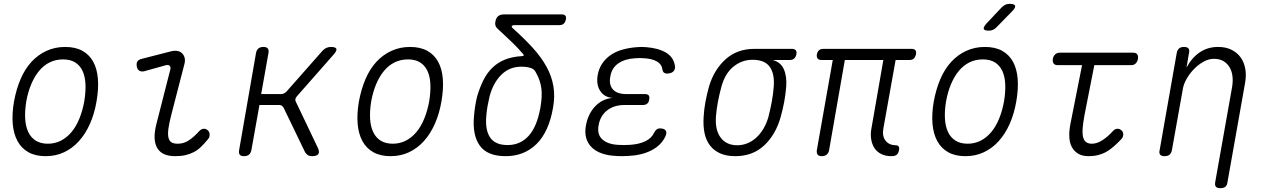

<svg xmlns="http://www.w3.org/2000/svg" viewBox="-20 -805 6640 1002"><path d="M218 10Q165 10 128.5 -10.5Q92 -31 71.5 -68.5Q51 -106 46.5 -158.5Q42 -211 53 -275Q65 -340 87.5 -392.5Q110 -445 144 -482Q178 -519 222.5 -539.5Q267 -560 320 -560Q374 -560 410.5 -539.5Q447 -519 467 -482Q487 -445 491 -393Q495 -341 484 -277Q473 -212 449.5 -159Q426 -106 392 -68.5Q358 -31 314.5 -10.5Q271 10 218 10ZM230 -55Q266 -55 297 -70.5Q328 -86 352.5 -115Q377 -144 394 -185.5Q411 -227 420 -277Q428 -327 426 -367Q424 -407 410.5 -435.5Q397 -464 372 -479.5Q347 -495 309 -495Q271 -495 239.5 -479.5Q208 -464 184 -435Q160 -406 143 -365.5Q126 -325 117 -275Q109 -225 111.5 -184.5Q114 -144 128 -115Q142 -86 167.5 -70.5Q193 -55 230 -55Z M732 -433Q717 -430 707 -436Q697 -442 694 -458Q691 -475 697 -484.5Q703 -494 720 -498L872 -537Q892 -542 906.5 -539Q921 -536 930.5 -526.5Q940 -517 943.5 -503.5Q947 -490 943 -473L874 -206Q863 -163 859 -134Q855 -105 859 -87.5Q863 -70 874.5 -62.5Q886 -55 908 -55Q940 -55 967 -73.5Q994 -92 1019 -120Q1030 -132 1042 -133Q1054 -134 1063 -126Q1073 -119 1074 -104Q1075 -89 1065 -78Q1047 -56 1029.5 -39Q1012 -22 992 -11.5Q972 -1 948.5 4.5Q925 10 894 10Q862 10 839 0.5Q816 -9 802.5 -29.5Q789 -50 787 -81.5Q785 -113 796 -157L869 -443Q872 -456 865 -462Q858 -468 847 -465Z M1254 10Q1237 10 1231 2Q1225 -6 1228 -22L1316 -528Q1319 -544 1328.5 -552Q1338 -560 1355 -560Q1371 -560 1377.5 -552Q1384 -544 1381 -528L1343 -314H1446Q1455 -314 1462 -317.5Q1469 -321 1476 -328L1663 -540Q1672 -550 1683 -555Q1694 -560 1706 -560Q1732 -560 1735.5 -550Q1739 -540 1720 -519L1529 -302Q1523 -295 1521.5 -288Q1520 -281 1524 -274L1639 -33Q1649 -11 1641 -0.5Q1633 10 1608 10Q1595 10 1586.5 4.5Q1578 -1 1572 -11L1460 -243Q1456 -250 1450.5 -253.5Q1445 -257 1437 -257H1334L1292 -22Q1289 -6 1279.5 2Q1270 10 1254 10Z M2018 10Q1965 10 1928.5 -10.5Q1892 -31 1871.5 -68.5Q1851 -106 1846.5 -158.5Q1842 -211 1853 -275Q1865 -340 1887.5 -392.5Q1910 -445 1944 -482Q1978 -519 2022.5 -539.5Q2067 -560 2120 -560Q2174 -560 2210.5 -539.5Q2247 -519 2267 -482Q2287 -445 2291 -393Q2295 -341 2284 -277Q2273 -212 2249.5 -159Q2226 -106 2192 -68.5Q2158 -31 2114.5 -10.5Q2071 10 2018 10ZM2030 -55Q2066 -55 2097 -70.5Q2128 -86 2152.5 -115Q2177 -144 2194 -185.5Q2211 -227 2220 -277Q2228 -327 2226 -367Q2224 -407 2210.5 -435.5Q2197 -464 2172 -479.5Q2147 -495 2109 -495Q2071 -495 2039.5 -479.5Q2008 -464 1984 -435Q1960 -406 1943 -365.5Q1926 -325 1917 -275Q1909 -225 1911.5 -184.5Q1914 -144 1928 -115Q1942 -86 1967.5 -70.5Q1993 -55 2030 -55Z M2660 -654Q2718 -602 2761.5 -554Q2805 -506 2832 -457Q2859 -408 2868 -355.5Q2877 -303 2866 -242Q2844 -116 2779.5 -53Q2715 10 2619 10Q2523 10 2483.5 -45.5Q2444 -101 2454 -202Q2456 -227 2460 -252Q2464 -277 2470 -302Q2484 -349 2503 -387Q2522 -425 2550 -452Q2578 -479 2615.5 -494Q2653 -509 2702 -512Q2711 -512 2713 -515Q2715 -518 2709 -524Q2684 -554 2650 -586.5Q2616 -619 2574 -658Q2568 -664 2565.5 -672Q2563 -680 2565 -690Q2568 -711 2579.5 -720.5Q2591 -730 2612 -730H2911Q2925 -730 2930.5 -723Q2936 -716 2933 -703Q2930 -689 2922 -681.5Q2914 -674 2900 -674H2670Q2654 -674 2651 -669Q2648 -664 2660 -654ZM2776 -428Q2768 -445 2747.5 -451Q2727 -457 2701 -457Q2639 -457 2596.5 -415Q2554 -373 2535 -302Q2529 -277 2524.5 -252Q2520 -227 2518 -202Q2511 -128 2537.5 -88Q2564 -48 2629 -48Q2695 -48 2738.5 -95.5Q2782 -143 2800 -242Q2805 -271 2806.5 -295.5Q2808 -320 2805.5 -341.5Q2803 -363 2796 -384Q2789 -405 2776 -428Z M3502 -463Q3504 -454 3502 -446Q3500 -438 3494.5 -432.5Q3489 -427 3480 -424Q3471 -421 3460 -421Q3455 -421 3451.5 -422.5Q3448 -424 3445 -426Q3442 -428 3440 -432.5Q3438 -437 3437 -442Q3434 -469 3408.5 -484Q3383 -499 3341 -501Q3330 -502 3318 -502Q3306 -502 3295 -501Q3241 -498 3206.5 -474Q3172 -450 3165 -405Q3157 -363 3178.5 -338.5Q3200 -314 3250 -314H3345Q3360 -314 3365.5 -307Q3371 -300 3368 -286Q3366 -271 3357.5 -264Q3349 -257 3335 -257H3239Q3184 -257 3148 -228.5Q3112 -200 3104 -151Q3095 -104 3123 -78Q3151 -52 3206 -49Q3221 -48 3236 -48Q3251 -48 3266 -49Q3315 -52 3348 -68Q3381 -84 3394 -113Q3397 -119 3400.5 -123Q3404 -127 3407 -129.5Q3410 -132 3414.5 -133.5Q3419 -135 3423 -135Q3435 -135 3443 -132Q3451 -129 3454.5 -123Q3458 -117 3457.5 -109.5Q3457 -102 3452 -92Q3430 -46 3379 -20Q3328 6 3256 9Q3241 10 3225.5 10Q3210 10 3196 9Q3153 7 3120.5 -4.5Q3088 -16 3067.5 -36.5Q3047 -57 3039 -85.5Q3031 -114 3038 -151Q3049 -211 3086 -250Q3123 -289 3176 -294Q3133 -298 3112 -331Q3091 -364 3099 -412Q3105 -447 3122.5 -473Q3140 -499 3166.5 -517.5Q3193 -536 3228.5 -546Q3264 -556 3305 -559Q3316 -560 3328 -560Q3340 -560 3351 -559Q3416 -554 3455.5 -530.5Q3495 -507 3502 -463Z M4102 -492H4012Q4054 -481 4070.5 -444Q4087 -407 4083 -353Q4080 -313 4072.5 -273Q4065 -233 4054 -194Q4028 -102 3968 -46Q3908 10 3817 10Q3771 10 3738.5 -4.5Q3706 -19 3685.5 -45.5Q3665 -72 3657 -109.5Q3649 -147 3652 -194Q3654 -233 3661.5 -273Q3669 -313 3680 -353Q3706 -441 3766.5 -495.5Q3827 -550 3917 -550H4113Q4127 -550 4133 -542.5Q4139 -535 4136 -521Q4133 -507 4124.5 -499.5Q4116 -492 4102 -492ZM3827 -47Q3855 -47 3880 -57Q3905 -67 3926.5 -86.5Q3948 -106 3964 -133Q3980 -160 3990 -194Q4000 -233 4007.5 -273Q4015 -313 4018 -353Q4023 -420 3997 -456.5Q3971 -493 3907 -493Q3852 -493 3808 -457.5Q3764 -422 3745 -353Q3734 -313 3726.5 -273Q3719 -233 3716 -194Q3712 -124 3742 -85.5Q3772 -47 3827 -47Z M4632 10Q4602 10 4579.5 -1Q4557 -12 4544 -31.5Q4531 -51 4526.5 -78Q4522 -105 4528 -136L4590 -492H4389L4307 -22Q4304 -6 4294.5 2Q4285 10 4269 10Q4253 10 4247 2Q4241 -6 4243 -22L4326 -492H4267Q4253 -492 4247 -499.5Q4241 -507 4243 -521Q4246 -536 4254.5 -543Q4263 -550 4277 -550H4737Q4751 -550 4757 -543Q4763 -536 4760 -521Q4757 -507 4749 -499.5Q4741 -492 4727 -492H4654L4590 -134Q4583 -95 4601 -71.5Q4619 -48 4653 -47Q4665 -47 4669.5 -41Q4674 -35 4672 -23Q4669 -5 4660 2.5Q4651 10 4632 10Z M5018 10Q4965 10 4928.5 -10.5Q4892 -31 4871.5 -68.5Q4851 -106 4846.5 -158.5Q4842 -211 4853 -275Q4865 -340 4887.5 -392.5Q4910 -445 4944 -482Q4978 -519 5022.5 -539.5Q5067 -560 5120 -560Q5174 -560 5210.5 -539.5Q5247 -519 5267 -482Q5287 -445 5291 -393Q5295 -341 5284 -277Q5273 -212 5249.5 -159Q5226 -106 5192 -68.5Q5158 -31 5114.5 -10.5Q5071 10 5018 10ZM5030 -55Q5066 -55 5097 -70.5Q5128 -86 5152.5 -115Q5177 -144 5194 -185.5Q5211 -227 5220 -277Q5228 -327 5226 -367Q5224 -407 5210.5 -435.5Q5197 -464 5172 -479.5Q5147 -495 5109 -495Q5071 -495 5039.5 -479.5Q5008 -464 4984 -435Q4960 -406 4943 -365.5Q4926 -325 4917 -275Q4909 -225 4911.5 -184.5Q4914 -144 4928 -115Q4942 -86 4967.5 -70.5Q4993 -55 5030 -55ZM5181 -663Q5171 -653 5161.5 -649Q5152 -645 5140 -645Q5117 -645 5114 -654Q5111 -663 5128 -682L5206 -765Q5216 -775 5226 -780Q5236 -785 5249 -785Q5274 -785 5277.5 -775Q5281 -765 5262 -746Z M5895 -530Q5909 -530 5915 -521Q5921 -512 5918.5 -497.5Q5916 -483 5907 -474Q5898 -465 5884 -465H5691L5640 -206Q5632 -163 5630 -134Q5628 -105 5633 -87.5Q5638 -70 5649.5 -62.5Q5661 -55 5678 -55Q5705 -55 5733.5 -73.5Q5762 -92 5787 -120Q5798 -132 5810 -133Q5822 -134 5831 -126Q5841 -119 5842 -105.5Q5843 -92 5833 -80Q5813 -59 5794 -42Q5775 -25 5755 -13.5Q5735 -2 5712 4Q5689 10 5662 10Q5629 10 5607.5 -2.5Q5586 -15 5574 -37Q5562 -59 5560.5 -89.5Q5559 -120 5566 -157L5627 -465H5499Q5485 -465 5478.5 -474Q5472 -483 5474.5 -497.5Q5477 -512 5486.5 -521Q5496 -530 5510 -530Z M6153 -341 6096 -22Q6093 -6 6084 2Q6075 10 6058 10Q6041 10 6034.5 2Q6028 -6 6032 -22L6121 -528Q6124 -544 6133 -552Q6142 -560 6159 -560Q6176 -560 6182.5 -552Q6189 -544 6185 -528L6172 -452Q6199 -503 6240.5 -531.5Q6282 -560 6337 -560Q6377 -560 6406.5 -545.5Q6436 -531 6454.5 -505.5Q6473 -480 6479 -445Q6485 -410 6477 -368L6386 145Q6384 162 6375 169.5Q6366 177 6349 177Q6332 177 6325.5 169.5Q6319 162 6322 145L6410 -351Q6415 -380 6412 -406.5Q6409 -433 6397 -453.5Q6385 -474 6365 -486Q6345 -498 6315 -498Q6288 -498 6261 -483Q6234 -468 6211.5 -445Q6189 -422 6173 -394Q6157 -366 6153 -341Z"/></svg>

Font: Maple Mono ExtraLight
Style: Italic
Weight: 275
Italic angle: -10°
Monospace: yes
Designer: subframe7536
Version: Version 7.000